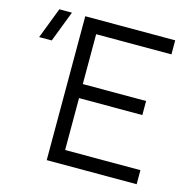

<svg xmlns="http://www.w3.org/2000/svg" viewBox="-106 -824 919 928"><g transform="rotate(15 354.0 -360.0)"><path d="M658 0H208V-720H658V-649.7H281.3V-400.3H598V-330H281.3V-70.3H658ZM18.7 -565H81.7L141.3 -720H78.3Z"/></g></svg>

Font: Manrope Variable Light
Style: Regular
Weight: 200
Designer: Mikhail Sharanda
Foundry: Mikhail Sharanda
Version: Version 4.505